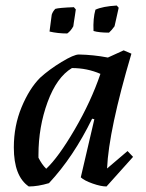

<svg xmlns="http://www.w3.org/2000/svg" viewBox="-20 -662 527 694"><path d="M318 -550Q316 -596 325 -627Q351 -639 402 -642L409 -634Q406 -618 400 -593.5Q394 -569 394 -567Q384 -553 374 -544Q338 -544 318 -550ZM159 -548 167 -609Q171 -621 180 -630Q193 -634 247 -636L254 -628Q253 -620 251 -607Q249 -594 247 -581.5Q245 -569 245 -567Q236 -550 223 -541Q189 -541 159 -548ZM84 12Q30 -25 30 -129Q30 -207 58 -274.5Q86 -342 125 -381Q158 -411 202.5 -438Q247 -465 265 -465Q318 -464 370 -454L427 -480L455 -468Q373 -191 367 -53L441 -116L461 -95L365 12Q345 12 315 1.5Q285 -9 272 -21L321 -231L313 -233Q245 -94 157 0Q117 12 84 12ZM147 -52Q191 -93 250 -194Q309 -295 343 -395Q295 -416 240 -416Q185 -383 152 -293Q119 -203 119 -102V-92Q131 -68 147 -52Z"/></svg>

Font: Albura Medium
Style: Italic
Weight: 462
Italic angle: -7°
Designer: Mercedes Jáuregui
Foundry: Omnibus-Type Team
Version: Version 1.000